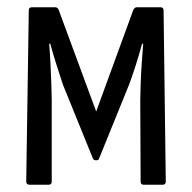

<svg xmlns="http://www.w3.org/2000/svg" viewBox="-20 -507 528 527"><path d="M61 0Q52 0 52 -9L59 -478Q59 -487 67 -487H132Q138 -487 141 -480L244 -201L346 -480Q350 -487 355 -487H421Q429 -487 429 -478L435 -9Q435 0 427 0H374Q366 0 366 -9L365 -231Q365 -246 366 -274Q367 -302 369 -333Q371 -364 373 -387H370Q361 -354 351.5 -324.5Q342 -295 334 -274L252 -72Q251 -67 244 -67Q237 -67 235 -72L153 -274Q146 -295 136.5 -324.5Q127 -354 118 -387H115Q117 -364 118.5 -333Q120 -302 121 -274Q122 -246 122 -231V-9Q122 0 114 0Z"/></svg>

Font: Sofia Sans Condensed
Style: Regular
Weight: 400
Designer: Botio Nikoltchev, Ani Petrova
Foundry: lettersoup
Version: Version 4.100